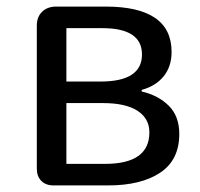

<svg xmlns="http://www.w3.org/2000/svg" viewBox="-20 -563 606 583"><path d="M308.6 0H142.6Q119.1 0 105.5 -13.7Q91.8 -27.3 91.8 -50.8V-485.4Q91.8 -511.7 107.9 -527.3Q124 -543 150.4 -543H300.8Q501 -543 501 -405.3Q501 -361.3 477.1 -331.5Q453.1 -301.8 410.2 -290V-285.2Q460.9 -273.4 492.7 -241.7Q524.4 -210 524.4 -156.2Q524.4 -77.1 466.3 -38.6Q408.2 0 308.6 0ZM291 -477.5H181.6V-315.4H285.2Q411.1 -315.4 411.1 -397.5Q411.1 -477.5 291 -477.5ZM181.6 -65.4H298.8Q433.6 -65.4 433.6 -161.1Q433.6 -203.1 397.5 -226.6Q361.3 -250 293 -250H181.6Z"/></svg>

Font: GenSenMaruGothic TW TTF Regular
Style: Regular
Weight: 400
Version: Version 1.301